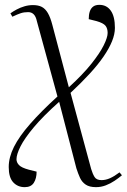

<svg xmlns="http://www.w3.org/2000/svg" viewBox="-20 -542 523 792"><path d="M82 230Q53 230 34.5 210Q16 190 16 147Q16 107 37.5 64Q59 21 104 -30.5Q149 -82 217 -144L132 -455Q128 -474 119 -483Q110 -492 96 -492Q79 -492 65.5 -487.5Q52 -483 31 -473L23 -487Q34 -495 49 -503Q64 -511 81 -516Q98 -521 116 -521Q138 -521 152.5 -513.5Q167 -506 177.5 -488Q188 -470 196 -439L264 -182Q322 -235 357 -279Q392 -323 408 -355.5Q424 -388 424 -406Q424 -425 415 -436Q406 -447 378 -455L346 -463Q346 -482 350.5 -495Q355 -508 364.5 -515Q374 -522 390 -522Q420 -522 437 -498Q454 -474 454 -427Q454 -401 442 -371.5Q430 -342 407 -308.5Q384 -275 350 -238Q316 -201 271 -159L356 155Q362 175 370 188Q378 201 399 201Q416 201 434 193Q452 185 473 169L483 181Q470 192 453 203.5Q436 215 416.5 222.5Q397 230 376 230Q349 230 333.5 219.5Q318 209 310 191.5Q302 174 295 152L224 -122Q158 -63 119.5 -17Q81 29 64.5 62Q48 95 48 115Q48 128 58.5 139Q69 150 99 158L131 166Q131 194 119.5 212Q108 230 82 230Z"/></svg>

Font: Literata 60pt ExtraLight
Style: Italic
Weight: 250
Italic angle: -2°
Designer: Latin by Veronika Burian and Jose Scaglione. Greek by Irene Vlachou. Cyrillic by Vera Evstafieva
Foundry: TypeTogether
Version: Version 3.103;gftools[0.9.29]